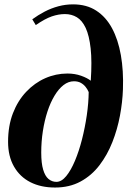

<svg xmlns="http://www.w3.org/2000/svg" viewBox="-20 -851 584 880"><path d="M232 8.5Q167.5 8.5 119.2 -16Q71 -40.5 44 -87.8Q17 -135 17 -201Q17 -274 39.2 -331.8Q61.5 -389.5 100 -430.2Q138.5 -471 187.2 -492.5Q236 -514 289 -514Q323 -514 351.8 -503.8Q380.5 -493.5 396 -481Q402 -569.5 395.5 -628.8Q389 -688 372.8 -722.8Q356.5 -757.5 332.2 -772Q308 -786.5 277.5 -786.5Q248.5 -786.5 217.2 -775.8Q186 -765 144 -736L128 -762.5Q154.5 -782 184.8 -797.8Q215 -813.5 247.5 -822.2Q280 -831 315 -831Q377 -831 421.2 -802.2Q465.5 -773.5 493.5 -721.5Q521.5 -669.5 534 -598.2Q546.5 -527 543.5 -442Q541.5 -383.5 529.8 -320.8Q518 -258 495 -199.5Q472 -141 436 -93.8Q400 -46.5 349.2 -19Q298.5 8.5 232 8.5ZM238.5 -17.5Q262 -17.5 283.5 -43.8Q305 -70 323.5 -114Q342 -158 355.8 -212Q369.5 -266 377.8 -322.5Q386 -379 386.5 -429Q381.5 -441 372.5 -452.5Q363.5 -464 350.5 -471.2Q337.5 -478.5 319 -478.5Q293.5 -478.5 271 -461Q248.5 -443.5 229.8 -412.2Q211 -381 197.5 -339.8Q184 -298.5 176.5 -250.2Q169 -202 169 -151.5Q169 -103 177.8 -73.5Q186.5 -44 202.2 -30.8Q218 -17.5 238.5 -17.5Z"/></svg>

Font: Merriweather 144pt ExtraBold
Style: Italic
Weight: 800
Italic angle: -7.8°
Version: Version 2.101